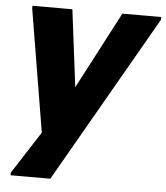

<svg xmlns="http://www.w3.org/2000/svg" viewBox="-54 -595 758 876"><g transform="rotate(5 324.5 -157.5)"><path d="M27 232V220L152 26L59 -535V-547H242L286 -194L471 -547H649V-535L209 232Z"/></g></svg>

Font: Kufam
Style: Bold Italic
Weight: 700
Italic angle: -11°
Designer: Artur Schmal
Foundry: Original Type
Version: Version 1.301; ttfautohint (v1.8.3)